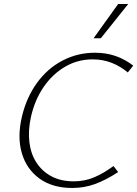

<svg xmlns="http://www.w3.org/2000/svg" viewBox="-20 -927 682 954"><path d="M339 7Q241 7 176.5 -39.5Q112 -86 88.5 -166Q65 -246 89 -348Q112 -444 164 -515.5Q216 -587 290.5 -626Q365 -665 452 -665Q508 -665 555 -648.5Q602 -632 642 -601L615 -567Q578 -598 534.5 -615Q491 -632 440 -632Q366 -632 303.5 -595.5Q241 -559 197 -495Q153 -431 134 -347Q119 -279 126 -220.5Q133 -162 161.5 -118.5Q190 -75 236.5 -50.5Q283 -26 347 -26Q401 -26 448 -46Q495 -66 544 -102L567 -72Q506 -32 452 -12.5Q398 7 339 7ZM445 -737 567 -907H617L481 -737Z"/></svg>

Font: Ysabeau Infant ExtraLight
Style: Italic
Weight: 250
Italic angle: -12°
Designer: Christian Thalmann (Catharsis Fonts)
Version: Version 2.001;gftools[0.9.30]; featfreeze: ss01,ss02,lnum